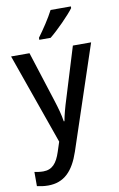

<svg xmlns="http://www.w3.org/2000/svg" viewBox="-107 -823 692 1120"><g transform="rotate(-10 239.0 -263.0)"><path d="M396 -756V-766H276C253 -721 213 -661 181 -618V-606H248C294 -643 368 -718 396 -756ZM2 -539 192 -1 173 57C152 121 124 154 71 154C52 154 33 151 19 148V232C37 236 58 240 85 240C180 240 235 182 272 73L476 -539H368L276 -239C261 -192 249 -147 243 -113H239C233 -153 221 -195 207 -239L111 -539Z"/></g></svg>

Font: Noto Sans Devanagari UI SemiCondensed Medium
Style: Regular
Weight: 500
Width: 4
Designer: Jelle Bosma - Monotype Design Team
Foundry: Monotype Imaging Inc.
Version: Version 2.004